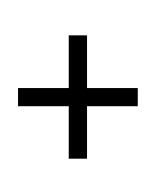

<svg xmlns="http://www.w3.org/2000/svg" viewBox="-20 -734 612 754"><path d="M321.8 -388.2H521V-316.9H321.8V-110.8H250V-316.9H50.8V-388.2H250V-595.2H321.8ZM283.2 0ZM288.6 -714.4Z"/></svg>

Font: Noto Sans Tamil
Style: Regular
Weight: 400
Designer: Monotype Design team
Foundry: Monotype Imaging Inc.
Version: Version 1.06 uh